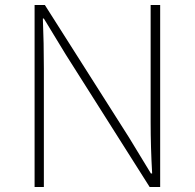

<svg xmlns="http://www.w3.org/2000/svg" viewBox="-20 -746 777 766"><path d="M118 -726H159L495 -197L582 -54H587Q581 -159 581 -259V-726H619V0H577L242 -529L155 -672H151Q153 -621 154 -573Q155 -525 155 -473V0H118Z"/></svg>

Font: SpoqaHanSans
Style: Thin
Weight: 250
Designer: [Spoqa Han Sans] Dong-huui Kim \uAE40 \uB3D9 \uD718   [Noto Sans] Ryoko NISHIZUKA \u897F \u585A \u6DBC \u5B50  (kana & i
Foundry: Spoqa (http://bi.spoqa.com)
Version: Version 1.004;PS 1.004;hotconv 1.0.82;makeotf.lib2.5.63406